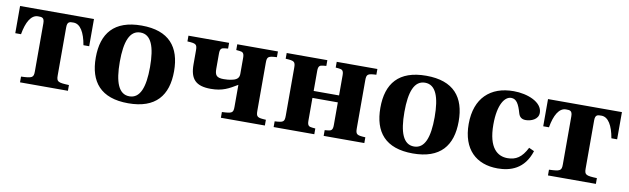

<svg xmlns="http://www.w3.org/2000/svg" viewBox="-37 -871 4098 1251"><g transform="rotate(10 2012.0 -245.0)"><path d="M21 -310H59C73 -392 103 -444 148 -444H149C173 -444 190 -444 190 -405V-87C190 -45 180 -41 107 -38V0H424V-38C351 -41 341 -45 341 -87V-405C341 -444 358 -444 382 -444H383C428 -444 458 -392 472 -310H510V-490H21Z M565 -245C565 -85 642 12 824 12C1006 12 1083 -85 1083 -245C1083 -405 1006 -502 824 -502C642 -502 565 -405 565 -245ZM724 -245C724 -379 753 -456 824 -456C895 -456 924 -379 924 -245C924 -111 895 -34 824 -34C753 -34 724 -111 724 -245Z M1135 -452C1192 -449 1200 -445 1200 -403V-312C1200 -214 1239 -174 1338 -174C1416 -174 1456 -198 1511 -231V-87C1511 -45 1504 -41 1436 -38V0H1727V-38C1670 -41 1662 -45 1662 -87V-403C1662 -445 1670 -449 1727 -452V-490H1458V-452L1479 -450C1500 -448 1511 -443 1511 -410V-304C1511 -283 1503 -266 1470 -258C1444 -252 1429 -251 1410 -251C1362 -251 1351 -267 1351 -310V-410C1351 -443 1362 -448 1383 -450L1404 -452V-490H1135Z M1785 0H2054V-38L2033 -40C2012 -42 2001 -47 2001 -80V-231H2169V-80C2169 -47 2158 -42 2137 -40L2116 -38V0H2385V-38C2328 -41 2320 -45 2320 -87V-403C2320 -445 2328 -449 2385 -452V-490H2116V-452L2137 -450C2158 -448 2169 -443 2169 -410V-277H2001V-410C2001 -443 2012 -448 2033 -450L2054 -452V-490H1785V-452C1842 -449 1850 -445 1850 -403V-87C1850 -45 1842 -41 1785 -38Z M2448 -245C2448 -85 2525 12 2707 12C2889 12 2966 -85 2966 -245C2966 -405 2889 -502 2707 -502C2525 -502 2448 -405 2448 -245ZM2607 -245C2607 -379 2636 -456 2707 -456C2778 -456 2807 -379 2807 -245C2807 -111 2778 -34 2707 -34C2636 -34 2607 -111 2607 -245Z M3033 -241C3033 -73 3127 12 3268 12C3351 12 3444 -16 3483 -140L3448 -156C3414 -88 3375 -65 3320 -65C3255 -65 3192 -109 3192 -265C3192 -399 3235 -456 3277 -456C3312 -456 3329 -425 3346 -365C3353 -342 3368 -330 3394 -330C3429 -330 3477 -348 3477 -392C3477 -463 3377 -502 3286 -502C3208 -502 3146 -480 3101 -435C3059 -393 3033 -328 3033 -241Z M3514 -310H3552C3566 -392 3596 -444 3641 -444H3642C3666 -444 3683 -444 3683 -405V-87C3683 -45 3673 -41 3600 -38V0H3917V-38C3844 -41 3834 -45 3834 -87V-405C3834 -444 3851 -444 3875 -444H3876C3921 -444 3951 -392 3965 -310H4003V-490H3514Z"/></g></svg>

Font: Heuristica
Style: Bold
Weight: 700
Version: Version 1.0.1